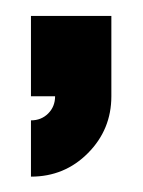

<svg xmlns="http://www.w3.org/2000/svg" viewBox="-20 -157 182 245"><path d="M50.3 -34.2H19.5V-136.7H122.1V-34.2Q122.1 8.3 92.3 38.3Q62.5 68.4 19.5 68.4V-3.4Q32.7 -3.4 41.5 -12.2Q50.3 -21 50.3 -34.2Z"/></svg>

Font: NAYAKA
Style: Regular
Weight: 400
Designer: R.S. Wihananto
Foundry: R.S. Wihananto
Version: Version 1.92